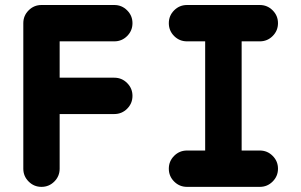

<svg xmlns="http://www.w3.org/2000/svg" viewBox="-20 -728 1174 748"><path d="M212.4 -566.9V-425.3H425.3Q454.6 -425.3 475.3 -404.5Q496.1 -383.8 496.1 -354.5Q496.1 -325.2 475.3 -304.4Q454.6 -283.7 425.3 -283.7H212.4V-70.8Q212.4 -41.5 191.7 -20.8Q170.9 0 141.6 0Q112.3 0 91.6 -20.8Q70.8 -41.5 70.8 -70.8V-637.7Q70.8 -667 91.6 -687.7Q112.3 -708.5 141.6 -708.5H425.3Q454.6 -708.5 475.3 -687.7Q496.1 -667 496.1 -637.7Q496.1 -608.4 475.3 -587.6Q454.6 -566.9 425.3 -566.9ZM992.2 -141.6Q1021.5 -141.6 1042.2 -120.8Q1063 -100.1 1063 -70.8Q1063 -41.5 1042.2 -20.8Q1021.5 0 992.2 0H708.5Q679.2 0 658.4 -20.8Q637.7 -41.5 637.7 -70.8Q637.7 -100.1 658.4 -120.8Q679.2 -141.6 708.5 -141.6H779.3V-566.9H708.5Q679.2 -566.9 658.4 -587.6Q637.7 -608.4 637.7 -637.7Q637.7 -667 658.4 -687.7Q679.2 -708.5 708.5 -708.5H992.2Q1021.5 -708.5 1042.2 -687.7Q1063 -667 1063 -637.7Q1063 -608.4 1042.2 -587.6Q1021.5 -566.9 992.2 -566.9H921.4V-141.6Z"/></svg>

Font: Robtronika
Style: Regular
Weight: 400
Designer: GGBot
Version: 1.00